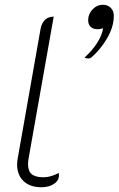

<svg xmlns="http://www.w3.org/2000/svg" viewBox="-20 -779 499 808"><path d="M52 -87Q52 -100 55 -115L151 -659Q156 -683 170 -696Q184 -709 206 -709L101 -116Q98 -101 98 -88Q98 -59 113.5 -46Q129 -33 163 -33Q193 -33 227 -51Q228 -49 228 -41Q228 -19 207 -5Q186 9 154 9Q106 9 79 -17Q52 -43 52 -87ZM414 -660Q410 -659 403.5 -657.5Q397 -656 392 -656Q372 -656 361.5 -666Q351 -676 351 -694Q351 -720 369.5 -739.5Q388 -759 413 -759Q433 -759 446 -746Q459 -733 459 -713Q459 -666 430.5 -617.5Q402 -569 363 -536Q358 -533 351 -533Q340 -533 336 -537Q368 -566 388.5 -598Q409 -630 414 -660Z"/></svg>

Font: K2D Thin
Style: Italic
Weight: 100
Italic angle: -10°
Designer: Katatrad Aksorn Co.,Ltd.
Foundry: Cadson Demak Co.,Ltd.
Version: Version 1.000; ttfautohint (v1.6)